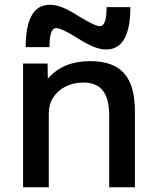

<svg xmlns="http://www.w3.org/2000/svg" viewBox="-20 -787 649 807"><path d="M77 0V-520H180L181 -458H183Q214 -494 258 -512Q302 -530 360 -530Q456 -530 501.5 -479Q547 -428 547 -320V0H439V-300Q439 -372 412.5 -406Q386 -440 330 -440Q288 -440 255 -423Q222 -406 203.5 -377Q185 -348 185 -310V0ZM426 -579Q401 -579 372 -591Q343 -603 302 -629Q274 -647 250.5 -658Q227 -669 216 -669Q202 -669 195 -649.5Q188 -630 188 -589H88Q88 -767 190 -767Q215 -767 244.5 -755Q274 -743 314 -717Q343 -699 366 -688Q389 -677 400 -677Q414 -677 421 -697Q428 -717 428 -757H528Q528 -579 426 -579Z"/></svg>

Font: M PLUS 1 Thin Medium
Style: Regular
Weight: 500
Version: Version 1.001